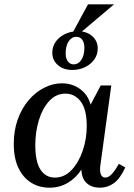

<svg xmlns="http://www.w3.org/2000/svg" viewBox="-20 -862 622 892"><path d="M44 -194Q44 -256 62.5 -307.5Q81 -359 113 -396.5Q145 -434 185.5 -454.5Q226 -475 268 -475Q298 -475 324.5 -464Q351 -453 371.5 -431Q392 -409 401 -376L448 -465H497L447 -99Q442 -67 448.5 -52Q455 -37 469 -37Q485 -37 501 -55Q517 -73 532 -101L562 -84Q538 -32 509 -11Q480 10 444 10Q407 10 383.5 -10.5Q360 -31 358 -74Q332 -34 294 -12Q256 10 210 10Q162 10 124.5 -13.5Q87 -37 65.5 -82Q44 -127 44 -194ZM144 -187Q144 -111 168 -74Q192 -37 235 -37Q279 -37 312 -71.5Q345 -106 364 -161Q383 -216 383 -277Q383 -354 355 -390.5Q327 -427 284 -427Q240 -427 208.5 -392.5Q177 -358 160.5 -303.5Q144 -249 144 -187ZM342 -717Q382 -717 408 -694.5Q434 -672 434 -637Q434 -608 418 -585.5Q402 -563 375 -550Q348 -537 316 -537Q275 -537 249 -559.5Q223 -582 223 -617Q223 -646 239 -668.5Q255 -691 282.5 -704Q310 -717 342 -717ZM322 -563Q344 -563 358 -584Q372 -605 372 -640Q372 -664 362 -677.5Q352 -691 335 -691Q313 -691 299 -670Q285 -649 285 -614Q285 -590 295.5 -576.5Q306 -563 322 -563ZM510 -842 342 -700H312L389 -842Z"/></svg>

Font: Brygada 1918 Medium
Style: Italic
Weight: 500
Italic angle: -8°
Designer: Mateusz Machalski | Borys Kosmynka | Przemek Hoffer
Foundry: NIEPODLEGLA 2018
Version: Version 3.006